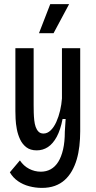

<svg xmlns="http://www.w3.org/2000/svg" viewBox="-20 -763 468 936"><path d="M184 153Q153 153 122.5 145Q92 137 67.5 120Q43 103 28 77L77 19Q95 46 122 60Q149 74 179 74Q206 74 227.5 62Q249 50 264 26Q279 2 287.5 -34.5Q296 -71 296 -121L300 -183H285Q275 -130 256.5 -96Q238 -62 213.5 -46Q189 -30 159 -30Q128 -30 108.5 -45Q89 -60 78 -83.5Q67 -107 62 -133.5Q57 -160 56 -183.5Q55 -207 55 -221V-528H144V-252Q144 -234 144.5 -214.5Q145 -195 147 -176.5Q149 -158 154 -144Q159 -130 168 -121Q177 -112 192 -112Q211 -112 227 -127.5Q243 -143 254.5 -168.5Q266 -194 273 -224Q280 -254 282 -283V-528H371V-123Q371 -86 367 -51Q363 -16 354 14.5Q345 45 330.5 70.5Q316 96 295.5 114.5Q275 133 247.5 143Q220 153 184 153ZM241 -601H170L225 -743H317Z"/></svg>

Font: Bricolage Grotesque Condensed
Style: Regular
Weight: 400
Width: 3
Designer: Mathieu Triay
Foundry: Atelier Triay
Version: Version 1.000;gftools[0.9.30]